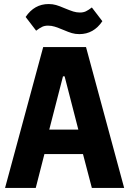

<svg xmlns="http://www.w3.org/2000/svg" viewBox="-20 -931 640 951"><path d="M435 0 391 -168H200L157 0H5L194 -698H406L595 0ZM300 -553H292L224 -289H368ZM296 -782Q267 -794 251 -799Q235 -804 218 -804Q201 -804 188.5 -798Q176 -792 159 -779L107 -847Q150 -911 221 -911Q241 -911 258 -906Q275 -901 298 -891Q327 -879 343 -874Q359 -869 376 -869Q393 -869 405.5 -875Q418 -881 435 -894L487 -826Q444 -762 373 -762Q353 -762 336 -767Q319 -772 296 -782Z"/></svg>

Font: iA Writer Duo S
Style: Bold
Weight: 700
Designer: Mike Abbink, Paul van der Laan, Pieter van Rosmalen, Oliver Reichenstein
Foundry: Bold Monday and Information Architects Inc.
Version: Version 2.000